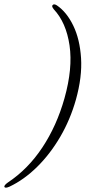

<svg xmlns="http://www.w3.org/2000/svg" viewBox="-86 -747 422 880"><path d="M262 -290.5Q236 -198.5 189.8 -119.5Q143.5 -40.5 83.8 18.2Q24 77 -42.5 108.5Q-62 117 -65.5 110Q-69 103 -50 89.5Q42.5 28 108.2 -71.2Q174 -170.5 209.5 -296.5Q248 -433.5 232.8 -538.5Q217.5 -643.5 160.5 -704.5Q149.5 -718 155 -723.5Q161 -731 174.5 -722.5Q220 -691.5 250 -629.2Q280 -567 285.5 -480.8Q291 -394.5 262 -290.5Z"/></svg>

Font: Fraunces 144pt S050 Light
Style: Italic
Weight: 300
Italic angle: -16°
Version: Version 1.000; ttfautohint (v1.8.3)